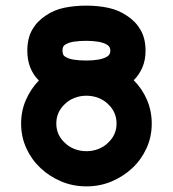

<svg xmlns="http://www.w3.org/2000/svg" viewBox="-20 -653 614 682"><path d="M287 -438Q311 -438 330.5 -441.5Q350 -445 362 -453Q372 -460 372 -473Q372 -486 362 -493Q350 -501 330.5 -504.5Q311 -508 287 -508Q262 -508 242.5 -505Q223 -502 211 -494Q202 -489 202 -473Q202 -457 211 -452Q223 -444 242.5 -441Q262 -438 287 -438ZM455 -368Q485 -338 502 -298.5Q519 -259 519 -214Q519 -167 500.5 -126.5Q482 -86 450 -56Q418 -26 376.5 -8.5Q335 9 287 9Q239 9 197.5 -8.5Q156 -26 124 -56Q92 -86 73.5 -126.5Q55 -167 55 -214Q55 -259 72 -298Q89 -337 118 -367Q77 -408 77 -473Q77 -517 94.5 -547.5Q112 -578 143 -598Q172 -618 208.5 -625.5Q245 -633 287 -633Q329 -633 365.5 -625Q402 -617 431 -597Q462 -577 479.5 -546.5Q497 -516 497 -473Q497 -440 486 -414Q475 -388 455 -368ZM364 -283Q350 -297 330 -305Q310 -313 287 -313Q264 -313 244 -305Q224 -297 210 -283Q180 -255 180 -214Q180 -174 210 -146Q224 -132 244 -124Q264 -116 287 -116Q310 -116 330 -124Q350 -132 364 -146Q394 -174 394 -214Q394 -255 364 -283Z"/></svg>

Font: Eyechart
Style: Regular
Weight: 400
Designer: Peter Wiegel
Foundry: Peter Wiegel
Version: Version 1.000